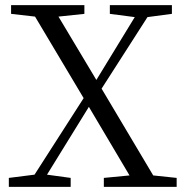

<svg xmlns="http://www.w3.org/2000/svg" viewBox="-20 -732 726 752"><path d="M14.6 0V-35.2L115.2 -47.9L307.6 -347.7L117.2 -667L23.4 -677.7V-711.9H310.5V-677.7L209 -667L357.4 -418.9L507.8 -665L410.2 -677.7V-711.9H653.3V-677.7L557.6 -665L377.9 -384.8L580.1 -44.9L671.9 -35.2V0H386.7V-35.2L487.3 -44.9L328.1 -313.5L164.1 -47.9L256.8 -35.2V0Z"/></svg>

Font: Bpmf Zihi Box R
Style: R
Weight: 400
Foundry: But Ko
Version: Version 1.320